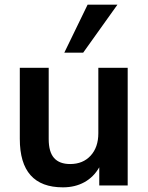

<svg xmlns="http://www.w3.org/2000/svg" viewBox="-20 -796 636 824"><path d="M528 -505V0H406V-78Q382 -36 342 -14Q302 8 250 8Q65 8 65 -200V-505H189V-199Q189 -144 212 -118Q235 -92 281 -92Q336 -92 369 -128Q402 -164 402 -224V-505ZM337 -570H256L356 -776H484Z"/></svg>

Font: PRinguin Sans
Style: Bold
Weight: 700
Designer: Vernon Adams
Foundry: Vernon Adams
Version: ""